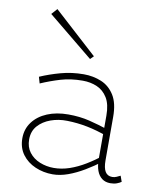

<svg xmlns="http://www.w3.org/2000/svg" viewBox="-87 -837 758 918"><g transform="rotate(10 292.5 -378.0)"><path d="M510 7Q486 7 469.5 -5.5Q453 -18 444.5 -41Q436 -64 436 -97V-308Q436 -363 416.5 -394.5Q397 -426 365.5 -439.5Q334 -453 296 -453Q238 -453 189.5 -438.5Q141 -424 95 -404L86 -435Q132 -455 185 -469.5Q238 -484 296 -484Q342 -484 381.5 -467.5Q421 -451 445 -412.5Q469 -374 469 -308V-97Q469 -60 480 -42Q491 -24 514 -24Q525 -24 535 -28.5Q545 -33 553 -37L563 -9Q555 -3 541.5 2Q528 7 510 7ZM231 13Q186 13 146.5 -4Q107 -21 83 -53.5Q59 -86 59 -132Q59 -177 84.5 -211Q110 -245 154.5 -263.5Q199 -282 256 -282Q312 -282 359 -270.5Q406 -259 457 -242V-211Q402 -231 354 -240.5Q306 -250 256 -251Q214 -252 176.5 -238.5Q139 -225 115.5 -198.5Q92 -172 92 -132Q92 -95 111.5 -69.5Q131 -44 163 -31Q195 -18 231 -18Q269 -18 307 -31Q345 -44 383 -67Q421 -90 457 -119V-88Q421 -61 382.5 -38Q344 -15 305.5 -1Q267 13 231 13ZM312 -561 92 -741 117 -769 328 -577Z"/></g></svg>

Font: BioRhyme ExtraLight
Style: Regular
Weight: 250
Designer: Aoife Mooney
Foundry: Aoife Mooney Type
Version: Version 1.600;gftools[0.9.33]